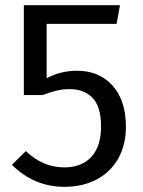

<svg xmlns="http://www.w3.org/2000/svg" viewBox="-20 -709 551 741"><path d="M430 -617H160V-407Q214 -436 277 -436Q363 -436 414.5 -378.5Q466 -321 466 -219Q466 -151 437 -98.5Q408 -46 354 -17Q300 12 229 12Q111 12 26 -73L80 -126Q145 -63 228 -63Q295 -63 332.5 -103.5Q370 -144 370 -221Q370 -297 337.5 -331Q305 -365 249 -365Q222 -365 199 -359.5Q176 -354 144 -342H72V-689H443Z"/></svg>

Font: Fira GO
Style: Regular
Weight: 400
Designer: Carrois Corporate
Foundry: Carrois Corporate GbR
Version: Version 0.300